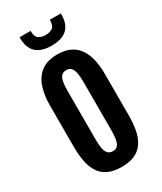

<svg xmlns="http://www.w3.org/2000/svg" viewBox="-232 -1019 938 1110"><g transform="rotate(-30 237.0 -463.5)"><path d="M237.3 8.8Q184.6 8.8 148.9 -7.6Q113.3 -23.9 92.5 -54.9Q71.8 -85.9 62.7 -130.6Q53.7 -175.3 53.7 -232.4V-506.3Q53.7 -575.2 71.5 -628.2Q89.4 -681.2 129.9 -711.2Q170.4 -741.2 237.3 -741.2Q288.1 -741.2 323 -724.1Q357.9 -707 379.2 -675.5Q400.4 -644 410.2 -601.1Q419.9 -558.1 419.9 -506.3V-232.4Q419.9 -176.3 411.4 -131.8Q402.8 -87.4 382.1 -55.9Q361.3 -24.4 326.2 -7.8Q291 8.8 237.3 8.8ZM237.3 -95.7Q259.3 -95.7 270.5 -109.1Q281.7 -122.6 285.6 -146.5Q289.6 -170.4 289.6 -201.7V-529.3Q289.6 -562.5 285.2 -586.4Q280.8 -610.4 269.5 -623.5Q258.3 -636.7 237.3 -636.7Q215.3 -636.7 203.9 -623.5Q192.4 -610.4 188.2 -586.4Q184.1 -562.5 184.1 -529.3V-201.7Q184.1 -170.4 188.2 -146.5Q192.4 -122.6 203.9 -109.1Q215.3 -95.7 237.3 -95.7ZM236.3 -800.8Q168.5 -800.8 133.8 -833Q99.1 -865.2 99.1 -928.7V-936H172.4Q172.4 -896 191.4 -883.8Q210.4 -871.6 237.3 -871.6Q263.2 -871.6 282 -883.3Q300.8 -895 300.8 -936H374.5V-929.7Q374.5 -865.7 340.6 -833.3Q306.6 -800.8 236.3 -800.8Z"/></g></svg>

Font: Antonio
Style: Bold
Weight: 700
Designer: Vernon Adams
Foundry: Vernon Adams
Version: Version 1.002